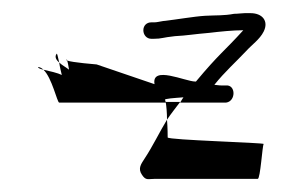

<svg xmlns="http://www.w3.org/2000/svg" viewBox="-20 -272 461 292"><path d="M38 -170C37 -169 41 -167 46 -166C44 -168 41 -170 38 -170ZM46 -166C59 -154 67 -116 70 -116H232C232 -118 231 -120 231 -120C229 -122 246 -123 259 -124C258 -123 256 -119 254 -116H324C339 -118 339 -144 323 -142H318C317 -142 313 -142 306 -143C322 -163 339 -178 354 -194C363 -204 375 -212 381 -224C389 -240 379 -252 361 -252H352C348 -252 342 -251 336 -251C320 -248 310 -249 292 -248C275 -247 247 -242 228 -240C221 -239 219 -238 214 -238H210C203 -238 198 -233 198 -226C198 -219 203 -213 210 -213H214C226 -213 227 -215 246 -217C265 -218 274 -220 298 -222C315 -224 334 -226 350 -226C321 -194 313 -190 278 -148H277C262 -148 210 -173 215 -144L127 -174C127 -174 89 -177 82 -180C83 -178 84 -172 85 -166C80 -170 74 -173 70 -177C71 -170 73 -162 74 -158C68 -161 55 -164 46 -166ZM66 -190C63 -186 65 -181 70 -177C68 -185 67 -192 66 -190ZM82 -180C81 -180 81 -181 81 -181C81 -182 82 -181 82 -181ZM196 -6C202 3 205 0 216 0H372C376 0 379 -51 381 -53C383 -55 235 -59 235 -63C235 -65 235 -77 234 -90C223 -72 212 -49 200 -31C195 -23 189 -16 196 -6ZM232 -117C233 -111 234 -101 234 -90C240 -99 248 -109 254 -117Z"/></svg>

Font: FailCity
Style: Regular
Weight: 400
Version: Version 1